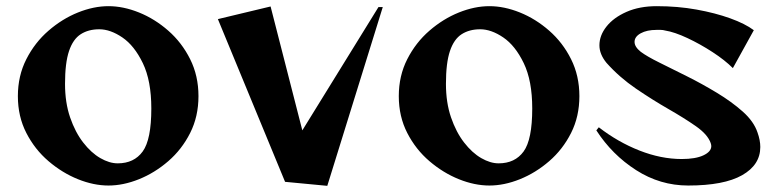

<svg xmlns="http://www.w3.org/2000/svg" viewBox="-20 -590 2515 623"><path d="M624 -278Q624 -212 597 -158.5Q570 -105 526 -67Q482 -29 431 -8.5Q380 12 332 12Q284 12 233 -8.5Q182 -29 137.5 -67Q93 -105 65.5 -158.5Q38 -212 38 -278Q38 -344 65.5 -398Q93 -452 137.5 -490.5Q182 -529 233 -549.5Q284 -570 332 -570Q380 -570 431 -549.5Q482 -529 526 -490.5Q570 -452 597 -398Q624 -344 624 -278ZM362 -60Q415 -60 443 -98.5Q471 -137 471 -238Q471 -328 443.5 -385Q416 -442 377 -468.5Q338 -495 302 -495Q267 -495 242 -479Q217 -463 204 -424.5Q191 -386 191 -318Q191 -257 207.5 -209Q224 -161 250 -127.5Q276 -94 305.5 -77Q335 -60 362 -60Z M905 0 687 -528 858 -569 961 -167 1208 -567H1222L1042 13Z M1860 -278Q1860 -212 1833 -158.5Q1806 -105 1762 -67Q1718 -29 1667 -8.5Q1616 12 1568 12Q1520 12 1469 -8.5Q1418 -29 1373.5 -67Q1329 -105 1301.5 -158.5Q1274 -212 1274 -278Q1274 -344 1301.5 -398Q1329 -452 1373.5 -490.5Q1418 -529 1469 -549.5Q1520 -570 1568 -570Q1616 -570 1667 -549.5Q1718 -529 1762 -490.5Q1806 -452 1833 -398Q1860 -344 1860 -278ZM1598 -60Q1651 -60 1679 -98.5Q1707 -137 1707 -238Q1707 -328 1679.5 -385Q1652 -442 1613 -468.5Q1574 -495 1538 -495Q1503 -495 1478 -479Q1453 -463 1440 -424.5Q1427 -386 1427 -318Q1427 -257 1443.5 -209Q1460 -161 1486 -127.5Q1512 -94 1541.5 -77Q1571 -60 1598 -60Z M2358 -369Q2332 -395 2292 -421Q2252 -447 2210.5 -466.5Q2169 -486 2138 -491Q2131 -493 2124 -493Q2117 -493 2110 -493Q2079 -493 2059 -482Q2039 -471 2039 -454Q2039 -438 2059 -422Q2079 -407 2119.5 -387Q2160 -367 2209 -342.5Q2258 -318 2306 -289Q2354 -260 2390 -228Q2426 -196 2438 -160Q2447 -135 2447 -113Q2447 -55 2388 -21.5Q2329 12 2213 12Q2122 12 2044 -38Q1966 -88 1915 -167L1923 -177Q1985 -129 2055 -101.5Q2125 -74 2192 -74Q2237 -74 2262.5 -86Q2288 -98 2288 -116Q2288 -120 2286 -126Q2276 -154 2238 -180.5Q2200 -207 2148.5 -236.5Q2097 -266 2043.5 -302.5Q1990 -339 1948 -386Q1925 -414 1925 -443Q1925 -475 1948 -504Q1971 -533 2013 -551.5Q2055 -570 2111 -570Q2179 -570 2240 -559Q2301 -548 2349.5 -530.5Q2398 -513 2426 -492Z"/></svg>

Font: Reggae One
Style: Regular
Weight: 400
Designer: Fontworks Inc.
Foundry: Fontworks Inc.
Version: Version 1.100